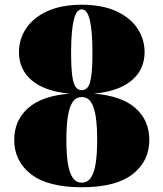

<svg xmlns="http://www.w3.org/2000/svg" viewBox="-20 -780 689 810"><path d="M325 10Q182 10 111 -45Q40 -100 40 -190Q40 -271.5 98 -323.5Q156 -375.5 273.5 -385Q170 -394.5 115 -440.2Q60 -486 60 -560Q60 -615 90.5 -660.5Q121 -706 180.2 -733Q239.5 -760 325 -760Q410.5 -760 469.8 -733Q529 -706 559.5 -660.5Q590 -615 590 -560Q590 -486 535 -440.2Q480 -394.5 376.5 -385Q494 -375.5 552 -323.5Q610 -271.5 610 -190Q610 -100 539.2 -45Q468.5 10 325 10ZM325 -9.5Q349.5 -9.5 363.8 -31Q378 -52.5 384 -92.8Q390 -133 390 -190Q390 -247 384 -287.5Q378 -328 363.8 -349.2Q349.5 -370.5 325 -370.5Q300.5 -370.5 286.2 -349.2Q272 -328 266 -287.5Q260 -247 260 -190Q260 -133 266 -92.8Q272 -52.5 286.2 -31Q300.5 -9.5 325 -9.5ZM325 -399.5Q340 -399.5 350 -411.8Q360 -424 365 -458.5Q370 -493 370 -560Q370 -606.5 367 -640.5Q364 -674.5 358.5 -696.8Q353 -719 344.5 -729.8Q336 -740.5 325 -740.5Q314 -740.5 305.5 -729.8Q297 -719 291.5 -696.8Q286 -674.5 283 -640.5Q280 -606.5 280 -560Q280 -493 285 -458.5Q290 -424 300.2 -411.8Q310.5 -399.5 325 -399.5Z"/></svg>

Font: Bodoni Moda Black
Style: Regular
Weight: 900
Version: Version 2.005